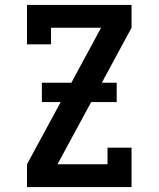

<svg xmlns="http://www.w3.org/2000/svg" viewBox="-20 -755 640 775"><path d="M89 0V-92L225 -343H149V-421H268L388 -643H186V-576H89V-735H511V-643L391 -421H451V-343H348L212 -92H414V-159H511V0Z"/></svg>

Font: Iosevka Etoile Semibold
Style: Regular
Weight: 600
Designer: Belleve Invis
Foundry: Belleve Invis
Version: Version 22.1.2; ttfautohint (v1.8.4)